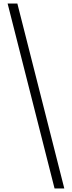

<svg xmlns="http://www.w3.org/2000/svg" viewBox="-20 -820 406 1084"><path d="M288 244 23 -800H78L343 244Z"/></svg>

Font: Noto Sans Tamil SemiCondensed Light
Style: Regular
Weight: 300
Width: 4
Designer: Jelle Bosma - Monotype Design Team
Foundry: Monotype Imaging Inc.
Version: Version 2.004; ttfautohint (v1.8.4.7-5d5b)